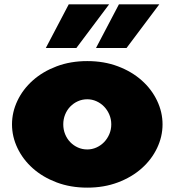

<svg xmlns="http://www.w3.org/2000/svg" viewBox="-20 -830 800 880"><path d="M380 -375Q357 -375 337 -366Q317 -357 302 -341.5Q287 -326 278.5 -305Q270 -284 270 -260Q270 -236 278.5 -215Q287 -194 302 -178.5Q317 -163 337 -154Q357 -145 380 -145Q402 -145 422 -154Q442 -163 457 -178.5Q472 -194 481 -215Q490 -236 490 -260Q490 -284 481 -305Q472 -326 457 -341.5Q442 -357 422 -366Q402 -375 380 -375ZM380 -550Q457 -550 520.5 -526Q584 -502 629.5 -461.5Q675 -421 700 -368.5Q725 -316 725 -260Q725 -204 700 -151.5Q675 -99 629.5 -58.5Q584 -18 520.5 6Q457 30 380 30Q303 30 239.5 6Q176 -18 130.5 -58.5Q85 -99 60 -151.5Q35 -204 35 -260Q35 -316 60 -368.5Q85 -421 130.5 -461.5Q176 -502 239.5 -526Q303 -550 380 -550ZM480 -810 330 -610H190L295 -810ZM710 -810 560 -610H420L525 -810Z"/></svg>

Font: Imperial One
Style: Regular
Weight: 400
Designer: Jovanny Lemonad
Foundry: Jovanny Lemonad
Version: Version 1.000